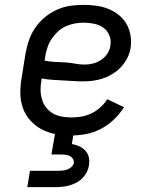

<svg xmlns="http://www.w3.org/2000/svg" viewBox="-20 -548 640 788"><path d="M272 8Q240 8 209 2.5Q178 -3 151.5 -17Q125 -31 104.5 -53.5Q84 -76 74 -104.5Q64 -133 63.5 -165Q63 -197 69 -230L85 -330Q90 -357 99 -383.5Q108 -410 125 -434.5Q142 -459 164.5 -477.5Q187 -496 213.5 -508Q240 -520 267.5 -524Q295 -528 322 -528Q349 -528 375 -524.5Q401 -521 424.5 -511.5Q448 -502 467.5 -486.5Q487 -471 499 -450Q511 -429 515.5 -403.5Q520 -378 516 -351Q513 -331 503 -311Q493 -291 478 -274.5Q463 -258 444 -246Q425 -234 405 -227Q385 -220 364 -217Q343 -214 322 -214Q301 -214 279.5 -215.5Q258 -217 236.5 -218Q215 -219 193.5 -220.5Q172 -222 151 -226L150 -218Q146 -198 146.5 -178Q147 -158 152.5 -139.5Q158 -121 169.5 -106.5Q181 -92 197.5 -82.5Q214 -73 233.5 -69.5Q253 -66 273 -66Q294 -66 314.5 -69.5Q335 -73 355 -82.5Q375 -92 392 -107.5Q409 -123 420 -141L489 -108Q472 -81 447.5 -57.5Q423 -34 394 -19Q365 -4 334 2Q303 8 272 8ZM328 -283Q345 -283 362.5 -287.5Q380 -292 395.5 -302.5Q411 -313 421 -328.5Q431 -344 433 -361Q437 -383 429 -402.5Q421 -422 404.5 -434Q388 -446 366.5 -450.5Q345 -455 323 -455Q305 -455 286.5 -451.5Q268 -448 250 -440Q232 -432 217.5 -418.5Q203 -405 192 -388.5Q181 -372 175 -354Q169 -336 166 -318L163 -299Q184 -295 204.5 -294Q225 -293 246 -292Q267 -291 287 -287Q307 -283 328 -283ZM92 220 103 153H218Q227 153 237 152Q247 151 256.5 147.5Q266 144 273.5 137Q281 130 283 121Q284 111 279 103.5Q274 96 266 92Q258 88 248.5 87Q239 86 229 86H191L206 0H282L275 43Q291 46 305.5 52.5Q320 59 330.5 70.5Q341 82 344.5 97.5Q348 113 345 130Q343 145 336 158.5Q329 172 318.5 183Q308 194 293.5 201.5Q279 209 265 213Q251 217 236 218.5Q221 220 207 220Z"/></svg>

Font: Iosevka Plex Etoile
Style: Italic
Weight: 400
Italic angle: -9°
Designer: Belleve Invis
Foundry: Belleve Invis
Version: Version 25.1.1; ttfautohint (v1.8.4)